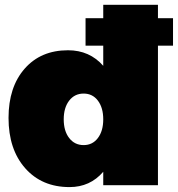

<svg xmlns="http://www.w3.org/2000/svg" viewBox="-20 -762 732 790"><path d="M15.1 -276.9Q15.1 -403.8 81.5 -479.5Q147.9 -555.2 259.8 -555.2Q348.6 -555.2 404.8 -491.2V-574.2H332V-687H404.8V-742.2H629.9V-687H691.9V-574.2H629.9V0H404.8V-55.2Q350.6 7.8 266.1 7.8Q152.3 7.8 83.7 -69.8Q15.1 -147.5 15.1 -276.9ZM324.2 -165Q360.8 -165 382.8 -194.1Q404.8 -223.1 404.8 -271Q404.8 -318.8 382.8 -347.9Q360.8 -377 324.2 -377Q287.1 -377 264.6 -347.9Q242.2 -318.8 242.2 -271Q242.2 -223.1 264.6 -194.1Q287.1 -165 324.2 -165Z"/></svg>

Font: Trueno Black
Style: Regular
Weight: 900
Designer: Julieta Ulanovsky
Foundry: Julieta Ulanovsky
Version: Version 3.001b | FøM Fix